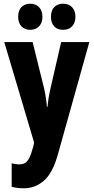

<svg xmlns="http://www.w3.org/2000/svg" viewBox="-20 -869 505 1036"><path d="M3 -642H156L218 -392Q230 -337 233 -292H236Q238 -313 241.5 -336Q245 -359 252 -390L310 -642H462L293 -38Q264 66 216.5 106.5Q169 147 109 147Q91 147 74.5 145Q58 143 43 139V12Q63 18 83 18Q102 18 115 10.5Q128 3 138.5 -18Q149 -39 160 -80L164 -100ZM78 -778Q78 -813 96 -831Q114 -849 143 -849Q173 -849 191 -830Q209 -811 209 -778Q209 -746 191 -727Q173 -708 143 -708Q114 -708 96 -726.5Q78 -745 78 -778ZM255 -778Q255 -813 273 -831Q291 -849 320 -849Q351 -849 369 -830Q387 -811 387 -778Q387 -746 369 -727Q351 -708 320 -708Q290 -708 272.5 -726.5Q255 -745 255 -778Z"/></svg>

Font: Noto Sans Kannada UI ExtraCondensed ExtraBold
Style: Regular
Weight: 800
Width: 2
Designer: Jelle Bosma - Monotype Design Team
Foundry: Monotype Imaging Inc.
Version: Version 2.005; ttfautohint (v1.8.4.7-5d5b)